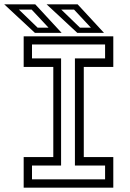

<svg xmlns="http://www.w3.org/2000/svg" viewBox="-52 -868 602 888"><path d="M57.5 0V-141.5H194.5V-558.5H57.5V-700H472V-558.5H335.5V-141.5H472V0ZM96 -38.5H434V-102.5H294.5V-598H434V-662.5H96V-598H230.5V-102.5H96ZM429 -716H305.5L163.5 -848H307ZM368.5 -740 290.5 -823.5H231.5L318 -740ZM233 -716H109.5L-32.5 -848H111ZM172.5 -740 94.5 -823.5H35.5L122 -740Z"/></svg>

Font: Tourney
Style: Regular
Weight: 400
Designer: Tyler Finck
Foundry: Etcetera Type Co
Version: Version 1.015